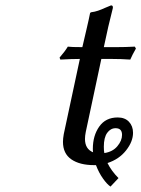

<svg xmlns="http://www.w3.org/2000/svg" viewBox="-20 -606 527 716"><path d="M418.9 -168Q445.8 -168 460.9 -151.9Q476.1 -135.7 476.1 -110.8Q476.1 -78.1 450.2 -45.2Q424.3 -12.2 380.9 2Q395.5 31.7 421.9 58.1L392.1 89.8Q379.4 81.5 364 59.8Q348.6 38.1 337.9 9.8H331.1Q277.3 9.8 246.1 -11.7Q214.8 -33.2 214.8 -77.1Q214.8 -88.9 217.8 -106L277.8 -386.2Q248 -386.2 205.1 -383.8L202.1 -391.1Q221.7 -413.6 232.9 -432.1Q245.1 -430.2 287.1 -430.2Q293 -456.1 302.5 -496.3Q312 -536.6 315.9 -557.1L318.8 -560.1Q334 -562 345.9 -566.2Q357.9 -570.3 371.8 -576.7Q385.7 -583 394 -585.9Q400.9 -585.9 400.9 -579.1V-576.2Q383.8 -510.3 367.2 -430.2H413.1Q446.8 -430.2 482.9 -432.1L486.8 -424.8Q473.6 -401.9 465.8 -383.8Q432.6 -386.2 395 -386.2H357.9L299.8 -113.8Q296.9 -99.1 296.9 -87.9Q296.9 -50.3 327.1 -38.1Q326.2 -42 326.2 -50.8Q326.2 -100.1 350.1 -134Q374 -168 418.9 -168ZM411.1 -127.9Q392.1 -127.9 379.6 -110.4Q367.2 -92.8 367.2 -59.1Q367.2 -43 369.1 -35.2Q400.4 -40 417.7 -60.8Q435.1 -81.5 435.1 -103Q435.1 -127.9 411.1 -127.9Z"/></svg>

Font: Linear Smooth
Style: Italic
Weight: 400
Designer: Philipp H. Poll, Flanker
Foundry: Philipp H. Poll, reworked by Flanker
Version: Version 1.061 | FøM Fix